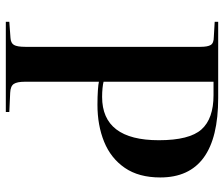

<svg xmlns="http://www.w3.org/2000/svg" viewBox="-75 -695 770 660"><g transform="rotate(90 310.0 -365.0)"><path d="M55 0V-12L110 -16Q128 -17 134.5 -28Q141 -39 141 -67V-669Q141 -694 134.5 -704.5Q128 -715 107 -715L55 -718V-730H317Q590 -730 590 -531Q590 -457 557 -409Q524 -361 467.5 -338Q411 -315 340 -315Q312 -315 290.5 -316.5Q269 -318 261 -320V-65Q261 -39 268.5 -27.5Q276 -16 299 -15L365 -12V0ZM313 -331Q462 -331 462 -526Q462 -631 425 -672.5Q388 -714 307 -714H261V-336Q268 -334 282.5 -332.5Q297 -331 313 -331Z"/></g></svg>

Font: Literata 72pt Medium
Style: Regular
Weight: 500
Designer: Latin by Veronika Burian and Jose Scaglione. Greek by Irene Vlachou. Cyrillic by Vera Evstafieva.
Foundry: TypeTogether
Version: Version 3.002